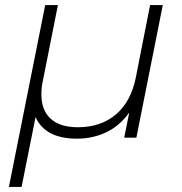

<svg xmlns="http://www.w3.org/2000/svg" viewBox="-20 -542 715 756"><path d="M621 -522 517 0H469L489 -99Q452 -47 399 -21.5Q346 4 283 4Q158 4 120 -81L65 194H15L158 -522H208L148 -220Q143 -198 143 -170Q143 -108 179.5 -74.5Q216 -41 287 -41Q377 -41 436.5 -91.5Q496 -142 515 -238L571 -522Z"/></svg>

Font: Montserrat Alternates Light
Style: Italic
Weight: 300
Italic angle: -11.3°
Designer: Julieta Ulanovsky
Foundry: Julieta Ulanovsky
Version: Version 7.200